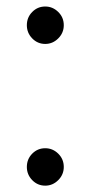

<svg xmlns="http://www.w3.org/2000/svg" viewBox="-20 -556 304 590"><path d="M119 -421Q95.5 -421 79 -438Q62.5 -455 62.5 -478.5Q62.5 -502.5 79 -519.2Q95.5 -536 119 -536Q142 -536 159 -519.2Q176 -502.5 176 -478.5Q176 -455 159 -438Q142 -421 119 -421ZM119 14.5Q95.5 14.5 79 -2.5Q62.5 -19.5 62.5 -43Q62.5 -67 79 -83.8Q95.5 -100.5 119 -100.5Q142 -100.5 159 -83.8Q176 -67 176 -43Q176 -19.5 159 -2.5Q142 14.5 119 14.5Z"/></svg>

Font: Imbue 10pt Medium
Style: Regular
Weight: 500
Designer: Tyler Finck
Foundry: Etcetera Type Company
Version: Version 1.102; ttfautohint (v1.8.3)